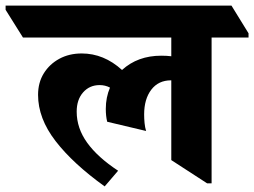

<svg xmlns="http://www.w3.org/2000/svg" viewBox="-88 -646 908 686"><path d="M286 20Q173 -61 110.5 -142Q48 -223 48 -307Q48 -351 68.5 -384Q89 -417 124 -436Q159 -455 204 -455Q283 -455 348 -396Q404 -447 488 -447Q508 -447 524 -445V-512H-6L-68 -611V-626H739L800 -527V-512H668V9H652L524 -74V-359H523Q478 -359 452.5 -325.5Q427 -292 427 -237Q427 -222 428.5 -206.5Q430 -191 434 -178L295 -211Q290 -231 290 -257Q290 -298 305 -333Q288 -342 268 -342Q232 -342 209 -316Q186 -290 186 -247Q186 -188 223.5 -136Q261 -84 334 -36Z"/></svg>

Font: Noto Serif Devanagari ExtraBold
Style: Regular
Weight: 800
Designer: Universal Thirst, Indian Type Foundry and the Monotype Design Team
Foundry: Monotype Imaging Inc.
Version: Version 2.004; ttfautohint (v1.8.4.7-5d5b)